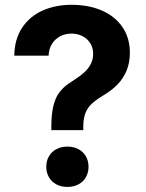

<svg xmlns="http://www.w3.org/2000/svg" viewBox="-20 -757 600 787"><path d="M262.6 -415.3Q273.4 -422.6 284.1 -429.4Q309.2 -445.4 325.7 -460.6Q342.3 -475.8 352.1 -494.7Q361.8 -513.6 361.8 -536.2Q361.8 -560.9 350 -579.8Q338.2 -598.6 318 -608.9Q297.7 -619.3 273 -619.3Q248.8 -619.3 227.8 -608.9Q206.8 -598.4 193.6 -577.9Q180.3 -557.4 179.2 -528.9H38.5Q39.6 -596.9 70.9 -643.7Q102.2 -690.6 155.1 -714Q208 -737.3 273.5 -737.3Q343.7 -737.3 397.8 -713.7Q451.9 -690.1 482.1 -645.7Q512.3 -601.4 512.3 -540.9Q512.3 -500.8 499.3 -468.6Q486.2 -436.5 462.3 -411.5Q438.3 -386.5 403.4 -365.9Q372.7 -347.3 355.4 -331Q338.1 -314.7 329.7 -292.2Q321.3 -269.7 321.3 -235.2V-223.7H190.4V-235.2Q190.4 -287.9 198.5 -321.6Q206.6 -355.3 221.9 -376.5Q237.2 -397.6 262.6 -415.3ZM169.7 -73.3Q169.7 -97.7 180.7 -116.5Q191.7 -135.4 211.3 -145.7Q231 -156.1 256.4 -156.1Q281.6 -156.1 301.3 -145.7Q320.9 -135.4 331.9 -116.5Q342.9 -97.7 342.9 -73.3Q342.9 -49.2 331.9 -30.3Q320.9 -11.5 301.3 -1.1Q281.6 9.2 256.4 9.2Q231 9.2 211.3 -1.1Q191.7 -11.5 180.7 -30.3Q169.7 -49.2 169.7 -73.3Z"/></svg>

Font: Raveo Variable
Style: Regular
Weight: 400
Designer: Jakub Foglar, Rasmus Andersson (Inter)
Foundry: Jakubfoglar.com
Version: Version 1.000;Glyphs 3.2.3 (3260)